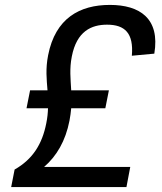

<svg xmlns="http://www.w3.org/2000/svg" viewBox="-20 -762 660 782"><path d="M409 -321 423.5 -394H270C267.5 -440.5 262.5 -482 272.5 -532C292.5 -635.5 353 -661.5 416 -661.5C488.5 -661.5 525 -627 517 -535L608.5 -543.5C632.5 -686.5 549.5 -742 427.5 -742C305 -742 205.5 -688 176 -537C165 -481.5 170 -438.5 173.5 -394H102.5L88 -321H175.5C175 -302 173 -282 168.5 -260C152 -175.5 113.5 -113.5 39.5 -71.5L25.5 0H495L510.5 -82H159.5C210.5 -126 247 -188 263 -270.5C266.5 -288.5 268.5 -305 270 -321Z"/></svg>

Font: Monaspace Krypton
Style: Italic
Weight: 400
Italic angle: -11°
Designer: Riley Cran & the Lettermatic Team
Foundry: Lettermatic
Version: Version 1.101 (Monaspace Krypton)